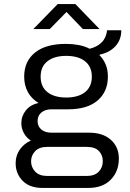

<svg xmlns="http://www.w3.org/2000/svg" viewBox="-20 -737 640 945"><path d="M189 188Q126 188 91.5 153Q57 118 57 66Q57 28 78 -1.5Q99 -31 132 -45Q110 -59 97.5 -82Q85 -105 85 -131Q85 -166 107.5 -194Q130 -222 170 -230Q135 -251 117 -284Q99 -317 99 -360Q99 -435 152 -478Q205 -521 305 -521Q336 -521 366.5 -515.5Q397 -510 421 -497Q458 -506 480.5 -528.5Q503 -551 507 -588H577Q577 -541 548 -509.5Q519 -478 470 -468V-465Q489 -446 500 -420Q511 -394 511 -360Q511 -286 460.5 -242.5Q410 -199 315 -199H233Q203 -199 184 -183.5Q165 -168 165 -141Q165 -115 183.5 -99.5Q202 -84 233 -84H418Q486 -84 525.5 -49Q565 -14 565 44Q565 106 525.5 147Q486 188 414 188ZM212 129H407Q446 129 466 108Q486 87 486 56Q486 27 467 6.5Q448 -14 407 -14H212Q173 -14 153 7Q133 28 133 57Q133 86 153 107.5Q173 129 212 129ZM306 -257Q365 -257 398.5 -283.5Q432 -310 432 -360Q432 -409 398.5 -435.5Q365 -462 306 -462Q247 -462 213.5 -435.5Q180 -409 180 -360Q180 -310 213.5 -283.5Q247 -257 306 -257ZM144 -594 264 -717H351L470 -594H388L293 -693H322L225 -594Z"/></svg>

Font: Chivo Mono Medium Light
Style: Regular
Weight: 300
Monospace: yes
Version: Version 1.008